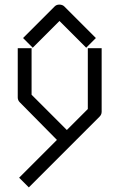

<svg xmlns="http://www.w3.org/2000/svg" viewBox="-20 -685 580 833"><path d="M227 -78 66 -241Q57 -250 57 -262V-476H117V-274L270 -121L361 -212V-476H421V-200Q421 -188 412 -179L105 128L63 86ZM101 -499 80 -520 217 -657Q225 -665 237 -665Q251 -665 259 -657L396 -520L375 -499L354 -478L238 -594L122 -478Z"/></svg>

Font: 3270 Nerd Font
Style: Regular
Weight: 400
Monospace: yes
Version: Version 3.0.1;Nerd Fonts 3.3.0